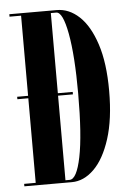

<svg xmlns="http://www.w3.org/2000/svg" viewBox="-51 -739 533 778"><g transform="rotate(-5 215.0 -350.0)"><path d="M16.5 0V-10H63.5V-354H19V-364H63.5V-690H16.5V-700H209.5Q259 -700 300.5 -661.5Q342 -623 367.2 -546.2Q392.5 -469.5 392.5 -355.5Q392.5 -240.5 367 -161Q341.5 -81.5 300 -40.8Q258.5 0 209.5 0ZM184.5 -10H201.5Q230.5 -10 248.5 -98.2Q266.5 -186.5 266.5 -355.5Q266.5 -510 249.8 -600Q233 -690 206.5 -690H184.5V-364H245V-354H184.5Z"/></g></svg>

Font: Imbue 100pt
Style: Bold
Weight: 700
Designer: Tyler Finck
Foundry: Etcetera Type Company
Version: Version 1.102; ttfautohint (v1.8.3)